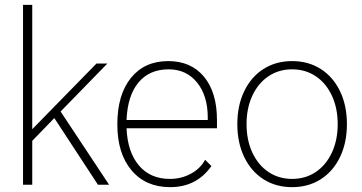

<svg xmlns="http://www.w3.org/2000/svg" viewBox="-20 -762 1493 792"><path d="M384 0 204 -275 113 -181V0H75V-742H113V-229L378 -500H423L230 -302L430 0Z M875 -233H502Q506 -135 553 -79.5Q600 -24 681 -24Q728 -24 767.5 -45.5Q807 -67 826 -103L852 -77Q791 10 682 10Q581 10 522.5 -59.5Q464 -129 464 -249Q464 -371 520 -440.5Q576 -510 674 -510Q768 -510 821.5 -445.5Q875 -381 875 -267ZM837 -277Q837 -367 793 -421.5Q749 -476 676 -476Q596 -476 551 -421.5Q506 -367 502 -267H837Z M959 -250Q959 -327 987.5 -386Q1016 -445 1067 -477.5Q1118 -510 1185 -510Q1252 -510 1303 -477.5Q1354 -445 1382.5 -386Q1411 -327 1411 -250Q1411 -173 1382.5 -114Q1354 -55 1303 -22.5Q1252 10 1185 10Q1118 10 1067 -22.5Q1016 -55 987.5 -114Q959 -173 959 -250ZM1373 -250Q1373 -316 1349 -367.5Q1325 -419 1282.5 -447.5Q1240 -476 1185 -476Q1130 -476 1087.5 -447.5Q1045 -419 1021 -367.5Q997 -316 997 -250Q997 -184 1021 -132.5Q1045 -81 1087.5 -52.5Q1130 -24 1185 -24Q1240 -24 1282.5 -52.5Q1325 -81 1349 -132.5Q1373 -184 1373 -250Z"/></svg>

Font: Sarabun Thin
Style: Regular
Weight: 250
Designer: Suppakit Chalermlarp | Katatrad Co.,Ltd.
Foundry: Cadson Demak Co.,Ltd.
Version: Version 1.000; ttfautohint (v1.6)